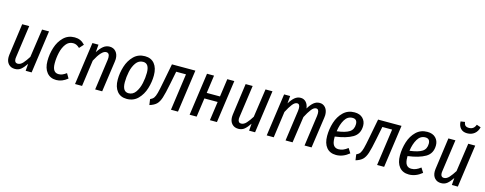

<svg xmlns="http://www.w3.org/2000/svg" viewBox="-28 -1528 5803 2295"><g transform="rotate(15 2873.0 -380.0)"><path d="M49 -106Q49 -115 51 -135L105 -527H192L136 -128Q134 -114 134 -107Q134 -83 144.5 -70Q155 -57 173 -57Q208 -57 238 -90.5Q268 -124 300 -175L351 -527H437L363 0H289L296 -88Q263 -39 232.5 -13.5Q202 12 157 12Q108 12 78.5 -20Q49 -52 49 -106Z M881 -481 834 -429Q813 -448 795 -457Q777 -466 753 -466Q699 -466 665 -421Q631 -376 616 -310Q601 -244 601 -178Q601 -63 678 -63Q704 -63 725 -72Q746 -81 774 -101L808 -43Q741 12 669 12Q595 12 552.5 -39.5Q510 -91 510 -182Q510 -268 536 -349.5Q562 -431 617 -484.5Q672 -538 753 -538Q792 -538 822.5 -524.5Q853 -511 881 -481Z M1293 -414Q1293 -399 1290 -381L1236 0H1149L1202 -380Q1204 -400 1204 -407Q1204 -465 1162 -465Q1105 -465 1032 -325L987 0H900L974 -527H1049L1041 -432Q1074 -484 1108 -511.5Q1142 -539 1186 -539Q1234 -539 1263.5 -505Q1293 -471 1293 -414Z M1379 -184Q1379 -266 1404.5 -347.5Q1430 -429 1485 -483.5Q1540 -538 1623 -538Q1700 -538 1742 -486Q1784 -434 1784 -343Q1784 -262 1759 -180.5Q1734 -99 1679.5 -43.5Q1625 12 1541 12Q1464 12 1421.5 -40.5Q1379 -93 1379 -184ZM1695 -351Q1695 -467 1619 -467Q1564 -467 1530.5 -420Q1497 -373 1483 -306Q1469 -239 1469 -176Q1469 -59 1545 -59Q1599 -59 1632.5 -106.5Q1666 -154 1680.5 -221.5Q1695 -289 1695 -351Z M2174 0H2087L2151 -455H2030L1998 -295Q1974 -173 1955.5 -116.5Q1937 -60 1908 -32Q1879 -4 1823 13L1813 -58Q1842 -71 1856.5 -90.5Q1871 -110 1883 -154Q1895 -198 1915 -304L1958 -527H2248Z M2602 -234H2438L2405 0H2318L2392 -527H2479L2448 -305H2612L2643 -527H2730L2656 0H2569Z M2814 -106Q2814 -115 2816 -135L2870 -527H2957L2901 -128Q2899 -114 2899 -107Q2899 -83 2909.5 -70Q2920 -57 2938 -57Q2973 -57 3003 -90.5Q3033 -124 3065 -175L3116 -527H3202L3128 0H3054L3061 -88Q3028 -39 2997.5 -13.5Q2967 12 2922 12Q2873 12 2843.5 -20Q2814 -52 2814 -106Z M3885 -415Q3885 -400 3882 -382L3827 0H3740L3793 -380Q3795 -392 3795 -411Q3795 -465 3760 -465Q3731 -465 3701.5 -427Q3672 -389 3639 -325L3592 0H3505L3558 -380Q3560 -392 3560 -411Q3560 -465 3525 -465Q3496 -465 3466.5 -427Q3437 -389 3404 -325L3359 0H3272L3346 -527H3421L3413 -434Q3444 -485 3476.5 -512Q3509 -539 3550 -539Q3589 -539 3615.5 -511Q3642 -483 3648 -434Q3679 -486 3711.5 -512.5Q3744 -539 3785 -539Q3829 -539 3857 -505.5Q3885 -472 3885 -415Z M4061 -197V-183Q4061 -118 4082 -90Q4103 -62 4142 -62Q4172 -62 4199 -73Q4226 -84 4257 -108L4293 -51Q4216 12 4132 12Q4055 12 4013 -39Q3971 -90 3971 -181Q3971 -267 3997 -349Q4023 -431 4078.5 -484.5Q4134 -538 4216 -538Q4283 -538 4319.5 -501Q4356 -464 4356 -408Q4356 -307 4277.5 -261Q4199 -215 4061 -197ZM4067 -264Q4172 -277 4220 -308Q4268 -339 4268 -405Q4268 -468 4210 -468Q4149 -468 4114 -409.5Q4079 -351 4067 -264Z M4725 0H4638L4702 -455H4581L4549 -295Q4525 -173 4506.5 -116.5Q4488 -60 4459 -32Q4430 -4 4374 13L4364 -58Q4393 -71 4407.5 -90.5Q4422 -110 4434 -154Q4446 -198 4466 -304L4509 -527H4799Z M4962 -197V-183Q4962 -118 4983 -90Q5004 -62 5043 -62Q5073 -62 5100 -73Q5127 -84 5158 -108L5194 -51Q5117 12 5033 12Q4956 12 4914 -39Q4872 -90 4872 -181Q4872 -267 4898 -349Q4924 -431 4979.5 -484.5Q5035 -538 5117 -538Q5184 -538 5220.5 -501Q5257 -464 5257 -408Q5257 -307 5178.5 -261Q5100 -215 4962 -197ZM4968 -264Q5073 -277 5121 -308Q5169 -339 5169 -405Q5169 -468 5111 -468Q5050 -468 5015 -409.5Q4980 -351 4968 -264Z M5323 -106Q5323 -115 5325 -135L5379 -527H5466L5410 -128Q5408 -114 5408 -107Q5408 -83 5418.5 -70Q5429 -57 5447 -57Q5482 -57 5512 -90.5Q5542 -124 5574 -175L5625 -527H5711L5637 0H5563L5570 -88Q5537 -39 5506.5 -13.5Q5476 12 5431 12Q5382 12 5352.5 -20Q5323 -52 5323 -106ZM5467 -761 5520 -769Q5524 -738 5539 -725Q5554 -712 5583 -712Q5613 -712 5633 -726.5Q5653 -741 5665 -773L5717 -755Q5704 -702 5667.5 -673Q5631 -644 5578 -644Q5526 -644 5497 -676Q5468 -708 5467 -761Z"/></g></svg>

Font: Fira Sans Compressed
Style: Italic
Weight: 400
Width: 1
Italic angle: -8°
Designer: bBox Type GmbH & Carrois Corporate GbR & Edenspiekermann AG
Foundry: bBox Type GmbH & Carrois Corporate GbR & Edenspiekermann AG
Version: Version 4.301